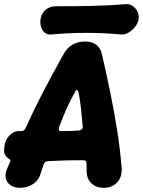

<svg xmlns="http://www.w3.org/2000/svg" viewBox="-37 -885 685 920"><path d="M59 15Q32 15 13.5 2.5Q-5 -10 -9.5 -32Q-14 -54 -1 -81Q1 -87 5 -95.5Q9 -104 12 -111Q13 -115 13 -117Q13 -119 11 -120Q11 -121 9.5 -122Q8 -123 6 -124Q-1 -129 -7.5 -135.5Q-14 -142 -16.5 -153.5Q-19 -165 -15 -186V-188Q-12 -209 -1 -224.5Q10 -240 24 -248.5Q38 -257 51 -257H67Q74 -257 79 -262Q84 -267 88 -276Q111 -327 132 -370Q153 -413 174 -453Q195 -493 217.5 -534Q240 -575 266 -623Q300 -686 370 -686Q438 -686 452 -623Q473 -531 491.5 -441.5Q510 -352 524 -263Q538 -174 546 -81Q549 -39 525 -12Q501 15 460 15Q423 15 400 -7.5Q377 -30 378 -71Q378 -79 378 -86.5Q378 -94 377 -106Q376 -117 364 -117Q337 -117 317.5 -117Q298 -117 281 -116.5Q264 -116 244.5 -115Q225 -114 197 -113Q190 -113 183 -110Q176 -107 173 -99Q170 -88 166.5 -79.5Q163 -71 159 -58Q150 -23 122.5 -4Q95 15 59 15ZM252 -257Q276 -257 298 -257.5Q320 -258 343 -260Q353 -262 357 -268.5Q361 -275 359 -283Q355 -329 350.5 -370.5Q346 -412 338 -447Q336 -452 332 -453.5Q328 -455 324 -447Q302 -409 284 -369Q266 -329 248 -281Q244 -271 245 -264Q246 -257 252 -257ZM627 -792Q624 -774 610.5 -756.5Q597 -739 578.5 -728.5Q560 -718 541 -720Q377 -735 210 -720Q182 -717 167.5 -740Q153 -763 157 -792V-793Q161 -821 181.5 -838Q202 -855 229 -855Q313 -855 397 -856.5Q481 -858 564 -865Q583 -867 598.5 -856.5Q614 -846 622 -829Q630 -812 627 -793Z"/></svg>

Font: Winky Sans
Style: Bold Italic
Weight: 700
Italic angle: -8.97852°
Designer: Simon Atzbach
Foundry: typofactur
Version: Version 1.205